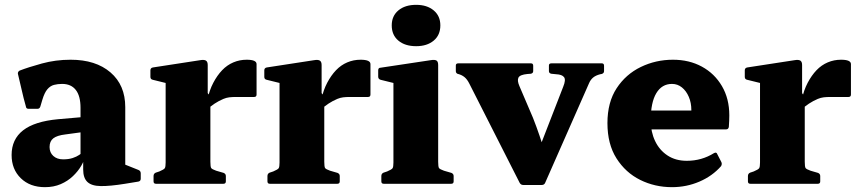

<svg xmlns="http://www.w3.org/2000/svg" viewBox="-20 -760 3544 794"><path d="M166 14Q104 14 66 -23Q28 -60 28 -119Q28 -184 75.5 -221Q123 -258 220 -267L335 -277L331 -215L250 -204Q216 -200 200.5 -188Q185 -176 185 -152Q185 -129 200.5 -115Q216 -101 241 -101Q264 -101 280.5 -106.5Q297 -112 307 -119Q317 -126 321 -129L333 -117Q329 -97 316 -74.5Q303 -52 281.5 -31.5Q260 -11 231 1.5Q202 14 166 14ZM313 -314Q313 -363 293.5 -388Q274 -413 237 -413Q219 -413 203.5 -409Q188 -405 176 -391Q164 -377 155 -347L147 -320Q144 -310 135 -310H98Q88 -310 87 -320Q77 -355 69.5 -389Q62 -423 54 -455Q53 -463 61 -468Q97 -482 153.5 -497.5Q210 -513 272 -513Q376 -513 437 -460.5Q498 -408 498 -317V-162H313ZM498 -162V-50L478 -87L553 -57Q562 -53 562 -43V-21Q562 -11 552 -9L497 0Q435 10 397 9.5Q359 9 341.5 -7.5Q324 -24 324 -59V-103L313 -111V-162Z M665 0V-310H850V0ZM1041 -369Q1041 -359 1031 -359H957Q940 -359 928 -357.5Q916 -356 904 -351Q885 -343 867.5 -331.5Q850 -320 837 -307L838 -349Q846 -387 862 -417.5Q878 -448 898.5 -469.5Q919 -491 945 -502Q971 -513 1000 -513Q1041 -513 1041 -495ZM625 0Q615 0 615 -10V-32Q615 -42 624 -46L639 -51Q658 -59 661.5 -64.5Q665 -70 665 -88V-180H850V-91Q850 -70 853.5 -65Q857 -60 874 -54L905 -45Q914 -41 914 -32V-10Q914 0 904 0ZM665 -310V-462L685 -412L612 -430Q602 -432 602 -442V-469Q602 -479 612 -481L807 -511Q824 -514 831.5 -509.5Q839 -505 839 -491V-375L850 -359V-310Z M1136 0V-310H1321V0ZM1512 -369Q1512 -359 1502 -359H1428Q1411 -359 1399 -357.5Q1387 -356 1375 -351Q1356 -343 1338.5 -331.5Q1321 -320 1308 -307L1309 -349Q1317 -387 1333 -417.5Q1349 -448 1369.5 -469.5Q1390 -491 1416 -502Q1442 -513 1471 -513Q1512 -513 1512 -495ZM1096 0Q1086 0 1086 -10V-32Q1086 -42 1095 -46L1110 -51Q1129 -59 1132.5 -64.5Q1136 -70 1136 -88V-180H1321V-91Q1321 -70 1324.5 -65Q1328 -60 1345 -54L1376 -45Q1385 -41 1385 -32V-10Q1385 0 1375 0ZM1136 -310V-462L1156 -412L1083 -430Q1073 -432 1073 -442V-469Q1073 -479 1083 -481L1278 -511Q1295 -514 1302.5 -509.5Q1310 -505 1310 -491V-375L1321 -359V-310Z M1607 0V-310H1792V0ZM1567 0Q1557 0 1557 -10V-32Q1557 -42 1566 -46L1581 -51Q1600 -59 1603.5 -64.5Q1607 -70 1607 -88V-180H1792V-91Q1792 -70 1795.5 -65Q1799 -60 1816 -54L1847 -45Q1856 -41 1856 -32V-10Q1856 0 1846 0ZM1607 -310V-462L1627 -412L1554 -430Q1544 -433 1544 -443V-469Q1544 -480 1554 -480L1760 -511Q1777 -514 1784.5 -510Q1792 -506 1792 -491V-310ZM1701 -569Q1655 -569 1627.5 -592Q1600 -615 1600 -655Q1600 -694 1627.5 -717Q1655 -740 1701 -740Q1746 -740 1773.5 -717Q1801 -694 1801 -655Q1801 -615 1773.5 -592Q1746 -569 1701 -569Z M2144 5Q2134 5 2129 -4L1921 -414Q1912 -432 1901 -441Q1890 -450 1875 -454H1874Q1865 -457 1865 -466V-489Q1865 -498 1875 -498H2176Q2185 -498 2185 -488V-466Q2185 -457 2175 -455L2161 -454Q2130 -451 2124 -439Q2118 -427 2128 -404L2184 -273Q2199 -235 2211.5 -198Q2224 -161 2236 -123L2170 -43L2309 -401Q2321 -430 2312.5 -441Q2304 -452 2280 -453L2260 -455Q2250 -457 2250 -466V-489Q2250 -498 2260 -498H2469Q2478 -498 2478 -488V-466Q2478 -457 2468 -454L2462 -453Q2443 -448 2432.5 -439Q2422 -430 2416 -416L2234 -3Q2230 5 2220 5Z M2759 14Q2688 14 2627.5 -16Q2567 -46 2529.5 -105Q2492 -164 2492 -251Q2492 -337 2530 -395Q2568 -453 2630 -483Q2692 -513 2763 -513Q2830 -513 2882.5 -484.5Q2935 -456 2965.5 -404Q2996 -352 2996 -283Q2996 -272 2995.5 -260.5Q2995 -249 2994 -235Q2992 -225 2983 -225H2660V-303H2867L2839 -290Q2839 -295 2839 -298Q2839 -301 2839 -305Q2839 -335 2828.5 -359.5Q2818 -384 2800 -398.5Q2782 -413 2759 -413Q2717 -413 2694 -374.5Q2671 -336 2671 -262Q2671 -215 2689 -177Q2707 -139 2740.5 -117Q2774 -95 2820 -95Q2882 -95 2933 -127Q2943 -132 2946 -123L2963 -90Q2967 -82 2962 -73Q2926 -32 2872.5 -9Q2819 14 2759 14Z M3123 0V-310H3308V0ZM3499 -369Q3499 -359 3489 -359H3415Q3398 -359 3386 -357.5Q3374 -356 3362 -351Q3343 -343 3325.5 -331.5Q3308 -320 3295 -307L3296 -349Q3304 -387 3320 -417.5Q3336 -448 3356.5 -469.5Q3377 -491 3403 -502Q3429 -513 3458 -513Q3499 -513 3499 -495ZM3083 0Q3073 0 3073 -10V-32Q3073 -42 3082 -46L3097 -51Q3116 -59 3119.5 -64.5Q3123 -70 3123 -88V-180H3308V-91Q3308 -70 3311.5 -65Q3315 -60 3332 -54L3363 -45Q3372 -41 3372 -32V-10Q3372 0 3362 0ZM3123 -310V-462L3143 -412L3070 -430Q3060 -432 3060 -442V-469Q3060 -479 3070 -481L3265 -511Q3282 -514 3289.5 -509.5Q3297 -505 3297 -491V-375L3308 -359V-310Z"/></svg>

Font: Hahmlet ExtraBold
Style: Regular
Weight: 800
Designer: Minjoo Ham & Mark Frömberg
Foundry: hypertype
Version: Version 1.002